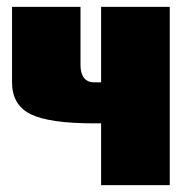

<svg xmlns="http://www.w3.org/2000/svg" viewBox="-20 -540 535 560"><path d="M15.1 -520H214.8V-350.1Q214.8 -325.7 225.1 -312.7Q235.4 -299.8 254.9 -299.8H274.9V-520H475.1V0H274.9V-180.2H254.9Q123.5 -180.2 69.3 -207Q15.1 -233.9 15.1 -299.8Z"/></svg>

Font: Mikodacs
Style: Regular
Weight: 400
Designer: gluk (gluksza@wp.pl)
Foundry: gluk (gluksza@wp.pl)
Version: Version 0.28